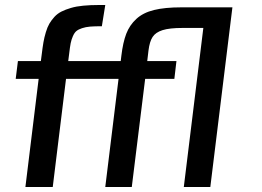

<svg xmlns="http://www.w3.org/2000/svg" viewBox="-20 -744 1043 764"><path d="M81.1 0 133.8 -430.2H42.5L51.3 -501H142.6L146 -527.3Q149.4 -555.7 152.8 -575.4Q156.2 -595.2 162.4 -615.7Q168.5 -636.2 176.5 -649.9Q184.6 -663.6 196.5 -676.8Q208.5 -689.9 224.6 -698Q240.7 -706.1 262.2 -712.4Q283.7 -718.8 311.5 -721.4Q339.4 -724.1 374 -724.1H398.9L385.3 -639.6Q356.9 -639.6 338.9 -638.2Q320.8 -636.7 306.4 -631.8Q292 -627 284.2 -620.6Q276.4 -614.3 270.3 -600.6Q264.2 -586.9 261.2 -572Q258.3 -557.1 255.4 -531.7L251.5 -501H402.8L394 -430.2H242.7L189.9 0ZM398.9 0 451.7 -430.2H357.9L366.7 -501H460.4L462.9 -522Q469.2 -575.2 482.4 -609.6Q495.6 -644 522.5 -668.7Q549.3 -693.4 592.5 -704.1Q635.7 -714.8 701.2 -714.8H904.8L816.9 0H711.4L789.1 -632.8H706.5Q654.3 -632.8 626.7 -624Q599.1 -615.2 587.2 -596.9Q575.2 -578.6 570.8 -542.5L565.9 -501H682.1L673.8 -430.2H557.6L504.4 0Z"/></svg>

Font: Muli
Style: Semi-BoldItalic
Weight: 600
Italic angle: -7°
Designer: Vernon Adams
Foundry: newtypography
Version: Version 2.0; ttfautohint (v1.00rc1.2-2d82) -l 8 -r 50 -G 200